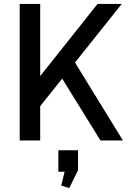

<svg xmlns="http://www.w3.org/2000/svg" viewBox="-20 -720 662 984"><path d="M104 -227 480 -700H604L155 -137ZM81 -700H186V0H81ZM272 -360 350 -423 610 0H495ZM380 50V152L335 244L294 231L326 98L369 160H279V50Z"/></svg>

Font: Pathway Extreme Medium
Style: Regular
Weight: 500
Designer: Eduardo Rodriguez Tunni
Foundry: Eduardo Rodriguez Tunni
Version: Version 1.001;gftools[0.9.26]